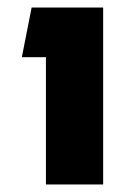

<svg xmlns="http://www.w3.org/2000/svg" viewBox="-20 -490 360 510"><path d="M254 0H102V-338H38L64 -470H254Z"/></svg>

Font: Kreadon
Style: Regular
Weight: 400
Designer: kohakuno
Foundry: StudioGnu
Version: Version 1.000;Glyphs 3.1.2 (3151)